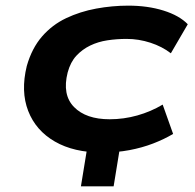

<svg xmlns="http://www.w3.org/2000/svg" viewBox="-20 -531 690 681"><path d="M267 130 298 -60H414L383 130ZM342 10Q242 10 174.5 -29Q107 -68 80 -137.5Q53 -207 75 -297Q93 -360 129 -401.5Q165 -443 214.5 -466.5Q264 -490 321 -500.5Q378 -511 435 -511Q504 -511 560 -493.5Q616 -476 646 -445L586 -342Q555 -366 513.5 -379.5Q472 -393 429 -393Q394 -393 361 -388Q328 -383 300 -369.5Q272 -356 251 -333.5Q230 -311 220 -274Q200 -195 242.5 -151.5Q285 -108 369 -108Q419 -108 467 -121.5Q515 -135 557 -160L594 -56Q562 -37 523 -22Q484 -7 439 1.5Q394 10 342 10Z"/></svg>

Font: Nunito Sans 7pt Expanded
Style: Bold Italic
Weight: 700
Width: 7
Italic angle: -9°
Designer: Vernon Adams
Foundry: Vernon Adams
Version: Version 3.101;gftools[0.9.27]